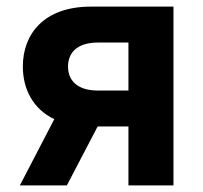

<svg xmlns="http://www.w3.org/2000/svg" viewBox="-20 -560 614 580"><path d="M182 0 275 -178H368V0H504V-540H254.5C112 -540 49 -456.5 49 -359C49 -292 79 -231 144 -200L40 0ZM368 -431.5V-286.5H276C211 -286.5 185.5 -319 185.5 -359C185.5 -399 211 -431.5 276 -431.5Z"/></svg>

Font: Vela Sans ExtBd
Style: Regular
Weight: 800
Designer: Principal design: Mikhail Sharanda - project Manrope.
Design modification: Ravid Balaliev
Foundry: Mikhail Sharanda
Version: Version 1.001